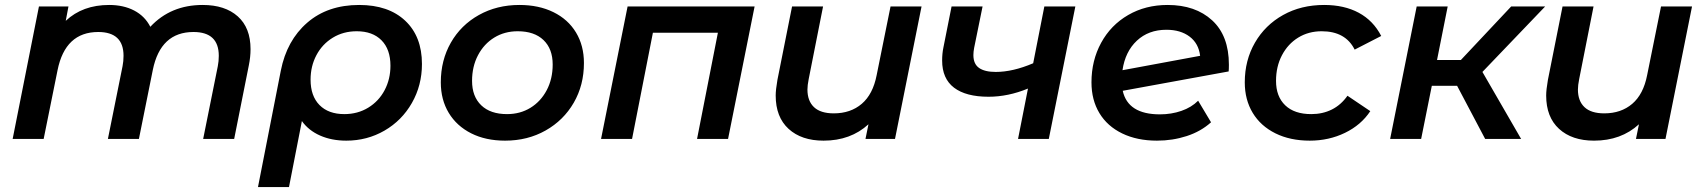

<svg xmlns="http://www.w3.org/2000/svg" viewBox="-20 -560 6872 774"><path d="M990 -362Q990 -330 983 -296L924 0H799L858 -293Q862 -313 862 -335Q862 -431 760 -431Q627 -431 596 -278L540 0H415L474 -293Q478 -313 478 -335Q478 -431 376 -431Q243 -431 212 -277L156 0H31L137 -534H256L245 -476Q313 -540 420 -540Q478 -540 521 -517.5Q564 -495 586 -452Q668 -540 797 -540Q887 -540 938.5 -494Q990 -448 990 -362Z M1681 -302Q1681 -216 1640.5 -145Q1600 -74 1530 -33.5Q1460 7 1376 7Q1317 7 1270.5 -13.5Q1224 -34 1197 -72L1145 194H1020L1112 -275Q1136 -397 1218.5 -468.5Q1301 -540 1428 -540Q1546 -540 1613.5 -476.5Q1681 -413 1681 -302ZM1554 -295Q1554 -361 1518 -397.5Q1482 -434 1418 -434Q1364 -434 1321.5 -408Q1279 -382 1255.5 -337.5Q1232 -293 1232 -239Q1232 -173 1268 -136.5Q1304 -100 1368 -100Q1422 -100 1464.5 -126Q1507 -152 1530.5 -196.5Q1554 -241 1554 -295Z M1757 -228Q1757 -317 1797.5 -388Q1838 -459 1910.5 -499.5Q1983 -540 2074 -540Q2152 -540 2211 -511Q2270 -482 2302 -429Q2334 -376 2334 -306Q2334 -217 2293 -146Q2252 -75 2179.5 -34Q2107 7 2016 7Q1938 7 1879.5 -22.5Q1821 -52 1789 -105Q1757 -158 1757 -228ZM2208 -300Q2208 -363 2171 -398.5Q2134 -434 2067 -434Q2014 -434 1972.5 -408.5Q1931 -383 1907 -337.5Q1883 -292 1883 -234Q1883 -171 1920 -135.5Q1957 -100 2024 -100Q2077 -100 2118.5 -125.5Q2160 -151 2184 -196.5Q2208 -242 2208 -300Z M3022 -534 2915 0H2790L2874 -428H2612L2528 0H2403L2510 -534Z M3695 -534 3588 0H3469L3481 -59Q3409 7 3300 7Q3211 7 3159 -40.5Q3107 -88 3107 -175Q3107 -198 3114 -238L3173 -534H3298L3240 -241Q3235 -216 3235 -199Q3235 -153 3261.5 -128Q3288 -103 3341 -103Q3409 -103 3454 -141.5Q3499 -180 3514 -257L3570 -534Z M4315 -534 4208 0H4084L4124 -203Q4044 -170 3965 -170Q3874 -170 3826 -206.5Q3778 -243 3778 -316Q3778 -344 3783 -368L3816 -534H3941L3907 -367Q3904 -351 3904 -338Q3904 -302 3927 -286Q3950 -270 3994 -270Q4063 -270 4145 -305L4190 -534Z M4934 -299Q4934 -281 4933 -272L4506 -194Q4527 -99 4656 -99Q4702 -99 4742.5 -113Q4783 -127 4810 -154L4862 -67Q4821 -30 4764 -11.5Q4707 7 4644 7Q4564 7 4504 -22Q4444 -51 4412 -104Q4380 -157 4380 -228Q4380 -316 4419 -387.5Q4458 -459 4528 -499.5Q4598 -540 4687 -540Q4799 -540 4866.5 -478Q4934 -416 4934 -299ZM4505 -277 4818 -335Q4812 -385 4775.5 -412.5Q4739 -440 4682 -440Q4610 -440 4563 -396Q4516 -352 4505 -277Z M4998 -228Q4998 -317 5039 -388Q5080 -459 5152.5 -499.5Q5225 -540 5318 -540Q5399 -540 5457.5 -508.5Q5516 -477 5548 -415L5441 -360Q5404 -434 5308 -434Q5255 -434 5213.5 -408.5Q5172 -383 5148 -337.5Q5124 -292 5124 -234Q5124 -171 5161 -135.5Q5198 -100 5266 -100Q5312 -100 5349 -118.5Q5386 -137 5412 -174L5504 -112Q5467 -56 5402 -24.5Q5337 7 5260 7Q5181 7 5121.5 -22.5Q5062 -52 5030 -105Q4998 -158 4998 -228Z M5956 -270 6112 0H5967L5854 -214H5752L5709 0H5584L5691 -534H5816L5773 -318H5869L6072 -534H6209Z M6801 -534 6694 0H6575L6587 -59Q6515 7 6406 7Q6317 7 6265 -40.5Q6213 -88 6213 -175Q6213 -198 6220 -238L6279 -534H6404L6346 -241Q6341 -216 6341 -199Q6341 -153 6367.5 -128Q6394 -103 6447 -103Q6515 -103 6560 -141.5Q6605 -180 6620 -257L6676 -534Z"/></svg>

Font: Montserrat Alternates SemiBold
Style: Italic
Weight: 600
Italic angle: -11.3°
Designer: Julieta Ulanovsky
Foundry: Julieta Ulanovsky
Version: Version 7.200